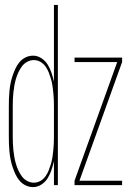

<svg xmlns="http://www.w3.org/2000/svg" viewBox="-20 -755 540 783"><path d="M115 8Q99 8 84.5 1Q70 -6 59.5 -18.5Q49 -31 42.5 -45.5Q36 -60 31 -75Q26 -90 23 -105.5Q20 -121 18.5 -136.5Q17 -152 16.5 -168Q16 -184 16 -200V-320Q16 -336 16.5 -352Q17 -368 18.5 -383.5Q20 -399 23 -414.5Q26 -430 31 -445Q36 -460 42.5 -474.5Q49 -489 59.5 -501.5Q70 -514 84.5 -521Q99 -528 115 -528Q133 -528 149 -517.5Q165 -507 174.5 -491.5Q184 -476 190 -458Q196 -440 200 -422V-735H216V0H200V-98Q196 -80 190 -62Q184 -44 174.5 -28.5Q165 -13 149 -2.5Q133 8 115 8ZM284 0V-18L458 -502H284V-520H478V-502L304 -18H478V0ZM118 -10Q132 -10 144.5 -17Q157 -24 165.5 -36Q174 -48 179 -61Q184 -74 188 -87.5Q192 -101 194 -115Q196 -129 197.5 -143.5Q199 -158 199.5 -172Q200 -186 200 -200V-320Q200 -334 199.5 -348Q199 -362 197.5 -376.5Q196 -391 194 -405Q192 -419 188 -432.5Q184 -446 179 -459Q174 -472 165.5 -484Q157 -496 144.5 -503Q132 -510 118 -510Q104 -510 91 -503Q78 -496 69.5 -484.5Q61 -473 55 -460Q49 -447 45 -433.5Q41 -420 38.5 -405.5Q36 -391 34.5 -377Q33 -363 32.5 -348.5Q32 -334 32 -320V-200Q32 -186 32.5 -171.5Q33 -157 34.5 -143Q36 -129 38.5 -114.5Q41 -100 45 -86.5Q49 -73 55 -60Q61 -47 69.5 -35.5Q78 -24 91 -17Q104 -10 118 -10Z"/></svg>

Font: Iosevka SS18 Thin
Style: Regular
Weight: 100
Monospace: yes
Designer: Belleve Invis
Foundry: Belleve Invis
Version: Version 25.1.1; ttfautohint (v1.8.4)